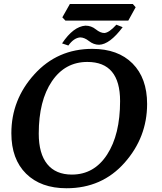

<svg xmlns="http://www.w3.org/2000/svg" viewBox="-20 -953 827 982"><path d="M320.3 9.8Q189 9.8 113.5 -64.7Q38.1 -139.2 38.1 -271.5Q38.1 -443.4 156 -573.2Q273.9 -703.1 452.1 -703.1Q583.5 -703.1 658 -628.2Q732.4 -553.2 732.4 -421.4Q732.4 -250.5 616.9 -120.4Q501.5 9.8 320.3 9.8ZM347.7 -60.1Q461.4 -60.1 527.8 -162.4Q594.2 -264.6 594.2 -436Q594.2 -636.2 426.8 -636.2Q312.5 -636.2 245.4 -537.1Q178.2 -438 178.2 -269.5Q178.2 -167 221.7 -113.5Q265.1 -60.1 347.7 -60.1ZM636.2 -847.7H314.5L298.8 -864.3L337.4 -932.6H659.2L673.8 -916ZM329.6 -720.2 297.4 -731Q355 -817.4 417 -821.8Q446.8 -821.8 470 -803Q493.2 -784.2 513.7 -784.2Q538.1 -785.6 575.2 -826.7L607.4 -814Q541 -725.6 486.8 -724.1Q459 -724.1 435.3 -742.9Q411.6 -761.7 389.6 -761.7Q357.4 -758.8 329.6 -720.2Z"/></svg>

Font: Kelvinch
Style: Bold Italic
Weight: 700
Italic angle: -10°
Designer: Paul James Miller
Foundry: High-Logic / Made with FontCreator
Version: Version 3.30 September 23, 2016